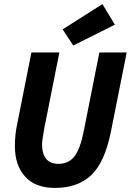

<svg xmlns="http://www.w3.org/2000/svg" viewBox="-20 -909 641 941"><path d="M249 12Q153 12 103 -43.5Q53 -99 53 -193Q53 -249 64 -300L134 -652H271L198 -285Q186 -218 186 -204Q186 -106 267 -106Q315 -106 344 -141.5Q373 -177 391 -269L467 -652H601L523 -261Q493 -113 427 -50.5Q361 12 249 12ZM339 -686 287 -765 482 -889 543 -788Z"/></svg>

Font: TypoPRO Source Code Pro
Style: Bold Italic
Weight: 700
Italic angle: -11°
Monospace: yes
Designer: Paul D. Hunt, Teo Tuominen
Foundry: Adobe Systems Incorporated
Version: Version 1.030;PS 1.0;hotconv 1.0.84;makeotf.lib2.5.63406